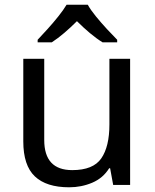

<svg xmlns="http://www.w3.org/2000/svg" viewBox="-20 -786 658 816"><path d="M533 -536V0H461L448 -71H444Q418 -29 372 -9.5Q326 10 274 10Q177 10 128 -36.5Q79 -83 79 -185V-536H168V-191Q168 -63 287 -63Q376 -63 410.5 -113Q445 -163 445 -257V-536ZM353 -766Q365 -744 387.5 -716.5Q410 -689 434.5 -662.5Q459 -636 478 -617V-606H416Q390 -622 362 -645.5Q334 -669 307 -696Q280 -669 253 -646Q226 -623 200 -606H140V-617Q159 -637 182.5 -663Q206 -689 228 -716.5Q250 -744 263 -766Z"/></svg>

Font: Noto Sans Vai
Style: Regular
Weight: 400
Designer: Monotype Design Team
Foundry: Monotype Imaging Inc.
Version: Version 2.001; ttfautohint (v1.8.4.7-5d5b)